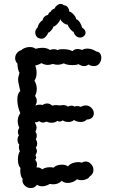

<svg xmlns="http://www.w3.org/2000/svg" viewBox="-20 -956 599 976"><path d="M424 -709Q447 -709 470 -694Q481 -694 488 -685Q495 -676 495 -663Q495 -646 485 -633Q475 -620 457 -620Q444 -620 429 -628Q421 -620 408 -620Q394 -620 379 -630Q369 -625 349 -625Q320 -625 304 -634Q289 -627 273 -627Q260 -627 248 -631Q235 -626 223 -626Q207 -626 191 -635Q173 -625 159 -623Q166 -606 166 -586Q166 -561 155 -546Q167 -527 167 -504Q167 -486 158 -468Q167 -458 167 -443Q167 -433 160 -419Q169 -424 182 -424Q192 -424 196 -422Q207 -430 220 -430Q233 -430 246 -419Q258 -422 266 -422Q271 -422 283 -420Q295 -422 300 -422Q317 -422 325 -414Q333 -419 343 -419Q355 -419 358 -414Q367 -417 372 -417Q379 -417 391 -413Q404 -420 416 -420Q433 -420 445 -407.5Q457 -395 457 -380Q457 -367 448 -358Q439 -349 420 -348Q411 -336 390 -336Q371 -336 356 -346Q346 -336 327 -336Q310 -336 299 -344Q291 -338 282 -338Q276 -338 272 -342Q261 -332 242 -332Q228 -332 216 -338Q206 -333 199 -333Q189 -333 179 -340Q172 -336 168 -335Q164 -334 157 -335Q166 -317 166 -307Q166 -298 160 -286Q167 -278 167 -266Q167 -257 162 -247Q169 -239 169 -226Q169 -214 162 -206Q168 -194 168 -187Q168 -181 160 -167Q164 -163 164 -156Q164 -147 158 -144Q168 -135 168 -121Q168 -116 166 -104L172 -105Q183 -105 195 -95Q210 -106 234 -106Q243 -106 253 -104Q259 -111 270 -115Q281 -119 294 -119Q315 -119 326 -110Q332 -120 347 -126Q362 -132 377 -132Q388 -132 395 -129Q406 -135 415 -135Q431 -135 443 -122Q455 -109 455 -92Q455 -71 436 -59Q432 -51 420 -45.5Q408 -40 394 -40Q380 -40 372 -45Q364 -37 351 -31.5Q338 -26 325 -26Q305 -26 294 -37Q277 -19 250 -19Q245 -19 233 -21Q213 -9 194 -9Q179 -9 168 -17Q157 0 136 0Q118 0 104.5 -14Q91 -28 95 -47Q89 -53 86 -65Q83 -77 83 -89Q83 -98 84 -102Q71 -115 71 -146Q71 -159 74 -170.5Q77 -182 81 -187Q76 -197 76 -208Q76 -213 78 -221Q69 -230 69 -245Q69 -259 76 -267Q71 -277 71 -285Q71 -296 78 -306Q70 -324 70 -341Q70 -362 83 -381Q77 -394 72.5 -413Q68 -432 68 -449Q68 -481 83 -493Q78 -515 78 -516Q72 -540 72 -550Q72 -565 79 -586Q74 -593 71 -609Q68 -625 69 -632Q57 -644 57 -661Q57 -674 65.5 -685.5Q74 -697 88 -701Q95 -708 107 -712.5Q119 -717 132 -717Q149 -717 161 -708Q178 -713 195 -713Q219 -713 234 -702Q243 -706 255 -706Q266 -706 272 -701Q278 -706 301 -706Q331 -706 348 -696Q359 -707 375 -707Q385 -707 398 -702Q408 -709 424 -709ZM367 -859Q379 -854 387 -840.5Q395 -827 397 -816Q415 -805 415 -789Q415 -777 400 -768Q394 -765 387 -765Q375 -765 366 -773.5Q357 -782 355 -793Q346 -797 336 -809.5Q326 -822 324 -831Q315 -830 302 -840Q289 -850 287 -859Q284 -848 272 -835Q260 -822 252 -821Q249 -812 241 -802Q233 -792 225 -790Q221 -778 211.5 -768.5Q202 -759 190 -759Q182 -759 171 -765Q166 -769 162.5 -776Q159 -783 159 -790Q159 -806 171 -816Q173 -827 180 -837.5Q187 -848 197 -853Q198 -863 205.5 -870.5Q213 -878 224 -880Q228 -893 238 -897Q239 -902 245.5 -906.5Q252 -911 258 -913Q261 -922 270 -929Q279 -936 288 -936Q298 -936 305 -929Q316 -930 324 -919.5Q332 -909 332 -897Q340 -897 353 -883.5Q366 -870 367 -859Z"/></svg>

Font: Pangolin
Style: Regular
Weight: 400
Designer: Kevin Burke
Foundry: Google, Inc.
Version: Version 1.101